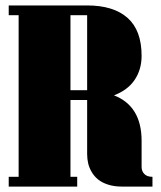

<svg xmlns="http://www.w3.org/2000/svg" viewBox="-20 -689 595 709"><path d="M543 -36.1V0H430.2Q401.9 0 379.6 -7.1Q357.4 -14.2 343 -25.6Q328.6 -37.1 319.1 -53Q309.6 -68.8 305.7 -85.4Q301.8 -102.1 301.8 -120.1V-319.8H240.2V-36.1H265.1V0H12.2V-36.1H48.8V-632.8H12.2V-668.9H301.8Q399.4 -668.9 451.2 -622.8Q502.9 -576.7 502.9 -482.9Q502.9 -432.6 477.5 -394.5Q452.1 -356.4 400.9 -336.9Q502.9 -297.4 502.9 -168.9V-71.8Q502.9 -57.1 512.9 -46.6Q522.9 -36.1 543 -36.1ZM240.2 -632.8V-356H301.8V-632.8Z"/></svg>

Font: Lletraferida
Style: Heavy
Weight: 900
Designer: Josep Patau Bellart
Foundry: Josep Patau Bellart
Version: Version 1.000